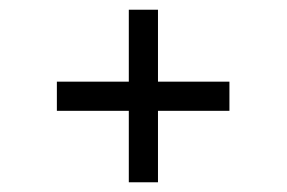

<svg xmlns="http://www.w3.org/2000/svg" viewBox="-20 -497 591 395"><path d="M245 -122V-269H97V-329H245V-477H305V-329H452V-269H305V-122Z"/></svg>

Font: Maven Pro VF Beta
Style: Regular
Weight: 400
Designer: Joe Prince
Foundry: Joe Prince
Version: Version 2.002